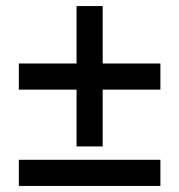

<svg xmlns="http://www.w3.org/2000/svg" viewBox="-20 -612 590 632"><path d="M42 0V-86H508V0ZM42 -317V-403H508V-317ZM318 -130H232V-592H318Z"/></svg>

Font: Ysabeau
Style: Bold
Weight: 700
Designer: Christian Thalmann (Catharsis Fonts)
Version: Version 2.000;gftools[0.9.27.dev2+g8671c4b]